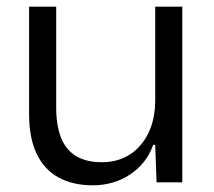

<svg xmlns="http://www.w3.org/2000/svg" viewBox="-20 -545 641 574"><path d="M257 9Q198 9 155 -14.5Q112 -38 89.5 -85.5Q67 -133 67 -203V-525H148V-223Q148 -171 162 -134.5Q176 -98 206.5 -79Q237 -60 285 -60Q332 -60 368 -83Q404 -106 424 -148Q444 -190 444 -245V-525H525V0H448L444 -112H438Q418 -56 369 -23.5Q320 9 257 9Z"/></svg>

Font: Mona Sans ExtraLight
Style: Regular
Weight: 400
Version: Version 2.000